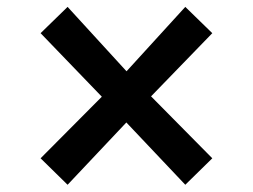

<svg xmlns="http://www.w3.org/2000/svg" viewBox="-20 -652 716 544"><path d="M95 -203.5 268.5 -378 95 -558 171.5 -632.5 338.5 -450 505 -632.5 581.5 -558 408 -379 581.5 -203.5 505 -128.5 338 -305 171.5 -128.5Z"/></svg>

Font: Merriweather Sans SemiBold
Style: Regular
Weight: 600
Designer: Eben Sorkin
Foundry: Eben Sorkin
Version: Version 2.001